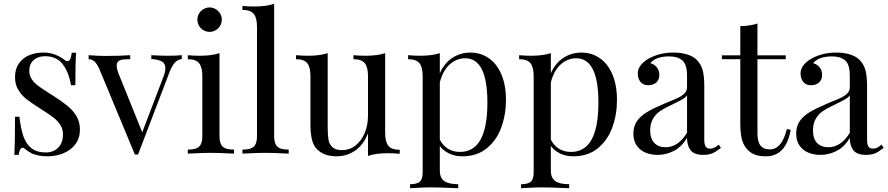

<svg xmlns="http://www.w3.org/2000/svg" viewBox="-20 -804 4647 1005"><path d="M315.4 -492.2Q326.2 -483.9 333 -483.9Q350.6 -483.9 355.5 -527.8H378.4Q374.5 -479 374.5 -357.9H351.6Q340.8 -423.8 309.1 -466.8Q277.3 -509.8 215.3 -509.8Q179.2 -509.8 156.2 -489.5Q133.3 -469.2 133.3 -433.1Q133.3 -408.7 146 -389.6Q158.7 -370.6 178.2 -356Q197.8 -341.3 233.4 -318.8L261.7 -300.8Q307.6 -271 335.7 -247.8Q363.8 -224.6 381.1 -194.6Q398.4 -164.6 398.4 -126Q398.4 -81.5 375.2 -50Q352.1 -18.6 313 -2.2Q273.9 14.2 227.5 14.2Q183.1 14.2 148.4 0Q128.9 -9.8 107.4 -26.9Q103.5 -30.8 98.1 -30.8Q83.5 -30.8 77.6 6.8H54.7Q58.6 -50.3 58.6 -192.9H81.5Q88.9 -130.9 102.5 -90.8Q116.2 -50.8 144.5 -28.3Q172.9 -5.9 220.7 -5.9Q242.7 -5.9 262.9 -15.4Q283.2 -24.9 296.4 -46.1Q309.6 -67.4 309.6 -101.1Q309.6 -128.4 295.7 -150.1Q281.7 -171.9 259.3 -189.2Q236.8 -206.5 196.3 -231.9Q147 -263.2 120.8 -283.2Q94.7 -303.2 76.7 -332Q58.6 -360.8 58.6 -399.9Q58.6 -442.4 78.6 -471.4Q98.6 -500.5 132.1 -514.6Q165.5 -528.8 206.5 -528.8Q241.7 -528.8 269.8 -517.6Q297.9 -506.3 315.4 -492.2Z M931.6 -515.1V-495.1Q911.6 -492.7 896 -477.1Q880.4 -461.4 866.7 -424.8L702.6 4.9H686L502 -438Q487.3 -472.7 472.9 -483.4Q458.5 -494.1 443.8 -494.1V-515.1Q495.6 -511.2 531.7 -511.2Q608.4 -511.2 661.6 -515.1V-494.1Q636.7 -494.1 622.8 -492.4Q608.9 -490.7 599.9 -483.4Q590.8 -476.1 590.8 -460Q590.8 -443.4 601.6 -416L724.6 -111.8L835 -400.9Q845.7 -428.2 845.7 -447.3Q845.7 -470.2 828.1 -481.4Q810.5 -492.7 772 -495.1V-515.1Q823.7 -512.2 856 -512.2Q899.9 -512.2 931.6 -515.1Z M963.4 0ZM1141.1 -701.2Q1141.1 -684.1 1132.3 -669.2Q1123.5 -654.3 1108.9 -645.8Q1094.2 -637.2 1077.1 -637.2Q1060.1 -637.2 1045.2 -645.8Q1030.3 -654.3 1021.7 -669.2Q1013.2 -684.1 1013.2 -701.2Q1013.2 -718.3 1021.7 -732.9Q1030.3 -747.6 1045.2 -756.3Q1060.1 -765.1 1077.1 -765.1Q1094.2 -765.1 1108.9 -756.3Q1123.5 -747.6 1132.3 -732.9Q1141.1 -718.3 1141.1 -701.2ZM1205.1 -21V0L1189.9 -0.5Q1128.4 -3.9 1084 -3.9Q1039.6 -3.9 978 -0.5L962.9 0V-21Q991.2 -21 1007.6 -27.3Q1023.9 -33.7 1031.5 -49.3Q1039.1 -64.9 1039.1 -92.8V-405.8Q1039.1 -452.1 1022.2 -473.1Q1005.4 -494.1 962.9 -494.1V-515.1Q994.1 -512.2 1024.9 -512.2Q1088.4 -512.2 1128.9 -525.9V-92.8Q1128.9 -64.9 1136.5 -49.3Q1144 -33.7 1160.4 -27.3Q1176.8 -21 1205.1 -21Z M1491.2 -21V0L1476.1 -0.5Q1414.6 -3.9 1370.1 -3.9Q1325.7 -3.9 1264.2 -0.5L1249 0V-21Q1277.3 -21 1293.7 -27.3Q1310.1 -33.7 1317.6 -49.3Q1325.2 -64.9 1325.2 -92.8V-664.1Q1325.2 -710.4 1308.3 -731.2Q1291.5 -752 1249 -752V-772.9Q1280.3 -770 1311 -770Q1375.5 -770 1415 -784.2V-92.8Q1415 -64.9 1422.6 -49.3Q1430.2 -33.7 1446.5 -27.3Q1462.9 -21 1491.2 -21Z M2072.3 -20V1Q2041 -2 2010.3 -2Q1945.8 -2 1906.2 12.2V-106Q1881.8 -44.4 1838.1 -15.1Q1794.4 14.2 1742.2 14.2Q1674.8 14.2 1638.2 -23.9Q1620.1 -43.5 1612.5 -74.7Q1605 -106 1605 -154.8V-405.8Q1605 -452.1 1588.4 -473.1Q1571.8 -494.1 1529.3 -494.1V-515.1Q1560.5 -512.2 1591.3 -512.2Q1654.3 -512.2 1695.3 -525.9V-132.8Q1695.3 -94.7 1699.7 -71.3Q1704.1 -47.9 1720.7 -33Q1737.3 -18.1 1771 -18.1Q1809.6 -18.1 1840.3 -42Q1871.1 -65.9 1888.7 -107.4Q1906.2 -148.9 1906.2 -199.2V-405.8Q1906.2 -452.1 1889.4 -473.1Q1872.6 -494.1 1830.1 -494.1V-515.1Q1861.3 -512.2 1892.1 -512.2Q1955.6 -512.2 1996.1 -525.9V-107.9Q1996.1 -61.5 2012.9 -40.8Q2029.8 -20 2072.3 -20Z M2628.4 -280.8Q2628.4 -204.1 2604 -137Q2579.6 -69.8 2528.1 -27.8Q2476.6 14.2 2399.4 14.2Q2361.3 14.2 2330.6 -0.7Q2299.8 -15.6 2282.2 -40V87.9Q2282.2 128.4 2306.2 144.3Q2330.1 160.2 2378.4 160.2V181.2L2350.6 180.2Q2277.8 176.8 2234.4 176.8Q2200.2 176.8 2145.5 180.2Q2130.9 181.2 2126.5 181.2V160.2Q2163.1 160.2 2177.7 146.7Q2192.4 133.3 2192.4 98.1V-405.8Q2192.4 -452.1 2175.5 -473.1Q2158.7 -494.1 2116.2 -494.1V-515.1Q2147.5 -512.2 2178.2 -512.2Q2241.7 -512.2 2282.2 -525.9V-420.4Q2304.7 -472.2 2346.9 -500.5Q2389.2 -528.8 2442.4 -528.8Q2495.6 -528.8 2537.8 -500Q2580.1 -471.2 2604.2 -415Q2628.4 -358.9 2628.4 -280.8ZM2531.2 -267.1Q2531.2 -499 2415 -499Q2369.6 -499 2333.7 -466.6Q2297.9 -434.1 2282.2 -372.6V-73.2Q2296.9 -43.5 2323.7 -26.1Q2350.6 -8.8 2388.2 -8.8Q2531.2 -8.8 2531.2 -267.1Z M3209.5 -280.8Q3209.5 -204.1 3185.1 -137Q3160.6 -69.8 3109.1 -27.8Q3057.6 14.2 2980.5 14.2Q2942.4 14.2 2911.6 -0.7Q2880.9 -15.6 2863.3 -40V87.9Q2863.3 128.4 2887.2 144.3Q2911.1 160.2 2959.5 160.2V181.2L2931.6 180.2Q2858.9 176.8 2815.4 176.8Q2781.2 176.8 2726.6 180.2Q2711.9 181.2 2707.5 181.2V160.2Q2744.1 160.2 2758.8 146.7Q2773.4 133.3 2773.4 98.1V-405.8Q2773.4 -452.1 2756.6 -473.1Q2739.7 -494.1 2697.3 -494.1V-515.1Q2728.5 -512.2 2759.3 -512.2Q2822.8 -512.2 2863.3 -525.9V-420.4Q2885.7 -472.2 2928 -500.5Q2970.2 -528.8 3023.4 -528.8Q3076.7 -528.8 3118.9 -500Q3161.1 -471.2 3185.3 -415Q3209.5 -358.9 3209.5 -280.8ZM3112.3 -267.1Q3112.3 -499 2996.1 -499Q2950.7 -499 2914.8 -466.6Q2878.9 -434.1 2863.3 -372.6V-73.2Q2877.9 -43.5 2904.8 -26.1Q2931.6 -8.8 2969.2 -8.8Q3112.3 -8.8 3112.3 -267.1Z M3626.5 -491.2Q3649.4 -467.8 3658 -436.8Q3666.5 -405.8 3666.5 -351.1V-73.2Q3666.5 -48.3 3673.6 -37.1Q3680.7 -25.9 3697.3 -25.9Q3709.5 -25.9 3719.7 -31.2Q3730 -36.6 3742.2 -46.9L3753.4 -29.8Q3735.8 -16.6 3724.1 -9.3Q3712.4 -2 3697.3 2.4Q3682.1 6.8 3662.1 6.8Q3613.8 6.8 3595 -17.3Q3576.2 -41.5 3576.2 -82Q3546.9 -33.7 3505.9 -13.4Q3464.8 6.8 3422.4 6.8Q3387.7 6.8 3358.9 -5.1Q3330.1 -17.1 3312.7 -42.2Q3295.4 -67.4 3295.4 -105Q3295.4 -143.1 3314 -169.9Q3332.5 -196.8 3366.2 -217Q3399.9 -237.3 3456.5 -261.2L3476.1 -269.5Q3512.2 -283.7 3532 -293.5Q3551.8 -303.2 3564 -316.2Q3576.2 -329.1 3576.2 -346.2V-408.2Q3576.2 -466.3 3552 -487.5Q3527.8 -508.8 3483.4 -508.8Q3412.6 -508.8 3384.3 -473.1Q3404.3 -468.3 3417.7 -451.9Q3431.2 -435.5 3431.2 -412.1Q3431.2 -386.7 3415.3 -372.3Q3399.4 -357.9 3372.6 -357.9Q3347.2 -357.9 3332.8 -375Q3318.4 -392.1 3318.4 -419.9Q3318.4 -459 3365.2 -491.2Q3389.6 -507.3 3425.5 -518.1Q3461.4 -528.8 3505.4 -528.8Q3546.4 -528.8 3577.6 -518.8Q3608.9 -508.8 3626.5 -491.2ZM3480.5 -248Q3451.7 -234.4 3431.6 -220Q3411.6 -205.6 3397.5 -181.2Q3383.3 -156.7 3383.3 -121.1Q3383.3 -77.6 3405.3 -55.4Q3427.2 -33.2 3463.4 -33.2Q3529.8 -33.2 3576.2 -108.9V-305.2Q3568.8 -293.9 3551.8 -284.2Q3534.7 -274.4 3480.5 -248Z M4092.8 -514.2V-494.1H3944.8V-106.9Q3944.8 -61.5 3960.9 -41.7Q3977.1 -22 4008.8 -22Q4040 -22 4062 -46.9Q4084 -71.8 4099.1 -128.9L4118.7 -124Q4094.2 14.2 3988.8 14.2Q3955.1 14.2 3933.1 6.1Q3911.1 -2 3894 -19Q3872.6 -41 3863.8 -73Q3855 -105 3855 -159.2V-494.1H3758.8V-514.2H3855V-667Q3911.1 -668.5 3944.8 -681.2V-514.2Z M4478.5 -491.2Q4501.5 -467.8 4510 -436.8Q4518.6 -405.8 4518.6 -351.1V-73.2Q4518.6 -48.3 4525.6 -37.1Q4532.7 -25.9 4549.3 -25.9Q4561.5 -25.9 4571.8 -31.2Q4582 -36.6 4594.2 -46.9L4605.5 -29.8Q4587.9 -16.6 4576.2 -9.3Q4564.5 -2 4549.3 2.4Q4534.2 6.8 4514.2 6.8Q4465.8 6.8 4447 -17.3Q4428.2 -41.5 4428.2 -82Q4398.9 -33.7 4357.9 -13.4Q4316.9 6.8 4274.4 6.8Q4239.7 6.8 4210.9 -5.1Q4182.1 -17.1 4164.8 -42.2Q4147.5 -67.4 4147.5 -105Q4147.5 -143.1 4166 -169.9Q4184.6 -196.8 4218.3 -217Q4252 -237.3 4308.6 -261.2L4328.1 -269.5Q4364.3 -283.7 4384 -293.5Q4403.8 -303.2 4416 -316.2Q4428.2 -329.1 4428.2 -346.2V-408.2Q4428.2 -466.3 4404.1 -487.5Q4379.9 -508.8 4335.4 -508.8Q4264.6 -508.8 4236.3 -473.1Q4256.3 -468.3 4269.8 -451.9Q4283.2 -435.5 4283.2 -412.1Q4283.2 -386.7 4267.3 -372.3Q4251.5 -357.9 4224.6 -357.9Q4199.2 -357.9 4184.8 -375Q4170.4 -392.1 4170.4 -419.9Q4170.4 -459 4217.3 -491.2Q4241.7 -507.3 4277.6 -518.1Q4313.5 -528.8 4357.4 -528.8Q4398.4 -528.8 4429.7 -518.8Q4460.9 -508.8 4478.5 -491.2ZM4332.5 -248Q4303.7 -234.4 4283.7 -220Q4263.7 -205.6 4249.5 -181.2Q4235.4 -156.7 4235.4 -121.1Q4235.4 -77.6 4257.3 -55.4Q4279.3 -33.2 4315.4 -33.2Q4381.8 -33.2 4428.2 -108.9V-305.2Q4420.9 -293.9 4403.8 -284.2Q4386.7 -274.4 4332.5 -248Z"/></svg>

Font: TypoPRO Playfair Display
Style: Regular
Weight: 400
Designer: Claus Eggers Sørensen
Foundry: Claus Eggers Sørensen
Version: Version 1.004;PS 001.004;hotconv 1.0.70;makeotf.lib2.5.58329